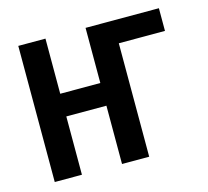

<svg xmlns="http://www.w3.org/2000/svg" viewBox="-81 -609 762 703"><g transform="rotate(-15 300.0 -258.0)"><path d="M44 0H147V-221H299V0H402V-430H577V-516H299V-307H147V-516H44Z"/></g></svg>

Font: IBM Mono Medium
Style: Regular
Weight: 500
Monospace: yes
Designer: Mike Abbink, Paul van der Laan, Pieter van Rosmalen
Foundry: Bold Monday
Version: Version 2.3